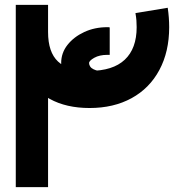

<svg xmlns="http://www.w3.org/2000/svg" viewBox="-20 -771 762 791"><path d="M349 -326Q253 -326 185 -363.5Q117 -401 81 -471.5Q45 -542 45 -639H178Q178 -556 219 -517.5Q260 -479 349 -479Q445 -479 494 -525Q543 -571 543 -659Q543 -674 542 -687Q541 -700 538 -717L671 -739Q677 -698 677 -659Q677 -558 636.5 -482.5Q596 -407 522 -366.5Q448 -326 349 -326ZM45 0V-751H178V0ZM375 -368Q337 -371 304 -391.5Q271 -412 251.5 -443Q232 -474 232 -511Q232 -553 258 -586Q284 -619 327 -639Q370 -659 422 -659Q425 -659 427.5 -659Q430 -659 432 -658V-545Q430 -545 427.5 -545Q425 -545 422 -545Q390 -545 368.5 -533Q347 -521 347 -511Q347 -504 351.5 -497Q356 -490 365.5 -485.5Q375 -481 386 -479Z"/></svg>

Font: Alexandria SemiBold
Style: Regular
Weight: 600
Designer: Mohamed Gaber
Foundry: Kief Type Foundry
Version: Version 5.100